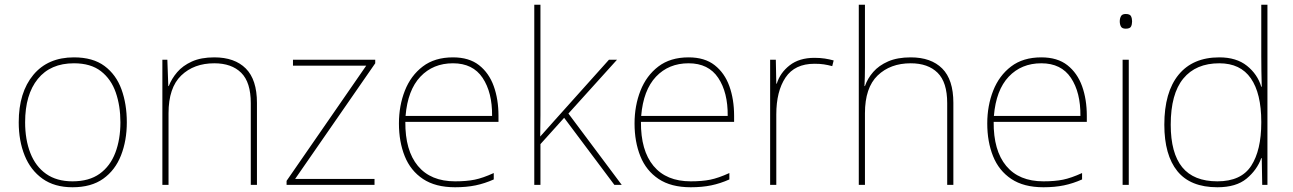

<svg xmlns="http://www.w3.org/2000/svg" viewBox="-20 -780 5456 810"><path d="M515 -264Q515 -187 490.5 -124.5Q466 -62 415.5 -26Q365 10 286 10Q210 10 159.5 -26Q109 -62 84 -124Q59 -186 59 -264Q59 -390 120.5 -464Q182 -538 292 -538Q372 -538 421 -501.5Q470 -465 492.5 -403Q515 -341 515 -264ZM86 -264Q86 -191 108 -134.5Q130 -78 174.5 -46.5Q219 -15 286 -15Q356 -15 400.5 -47Q445 -79 466.5 -135.5Q488 -192 488 -264Q488 -333 468.5 -389.5Q449 -446 406 -479.5Q363 -513 292 -513Q193 -513 139.5 -447Q86 -381 86 -264Z M884 -538Q970 -538 1017 -491Q1064 -444 1064 -346V0H1038V-345Q1038 -433 997.5 -473Q957 -513 884 -513Q798 -513 744.5 -461.5Q691 -410 691 -302V0H665V-528H686L690 -417H692Q704 -448 727.5 -475.5Q751 -503 789.5 -520.5Q828 -538 884 -538Z M1560 0H1189V-17L1525 -503H1216V-528H1563V-513L1225 -25H1560Z M1891 -538Q1959 -538 2001 -505Q2043 -472 2063 -416.5Q2083 -361 2083 -291V-266H1690Q1689 -145 1743 -80Q1797 -15 1900 -15Q1948 -15 1982.5 -22Q2017 -29 2063 -50V-23Q2025 -6 1986.5 2Q1948 10 1900 10Q1817 10 1764.5 -25Q1712 -60 1687.5 -121Q1663 -182 1663 -259Q1663 -334 1688 -397.5Q1713 -461 1763.5 -499.5Q1814 -538 1891 -538ZM1891 -513Q1807 -513 1753.5 -456.5Q1700 -400 1691 -291H2056Q2057 -390 2016 -451.5Q1975 -513 1891 -513Z M2260 -385Q2260 -337 2260 -294Q2260 -251 2259 -204Q2276 -223 2288 -236.5Q2300 -250 2316 -268L2549 -528H2583L2378 -301L2603 0H2572L2360 -283L2260 -172V0H2234V-760H2260Z M2885 -538Q2953 -538 2995 -505Q3037 -472 3057 -416.5Q3077 -361 3077 -291V-266H2684Q2683 -145 2737 -80Q2791 -15 2894 -15Q2942 -15 2976.5 -22Q3011 -29 3057 -50V-23Q3019 -6 2980.5 2Q2942 10 2894 10Q2811 10 2758.5 -25Q2706 -60 2681.5 -121Q2657 -182 2657 -259Q2657 -334 2682 -397.5Q2707 -461 2757.5 -499.5Q2808 -538 2885 -538ZM2885 -513Q2801 -513 2747.5 -456.5Q2694 -400 2685 -291H3050Q3051 -390 3010 -451.5Q2969 -513 2885 -513Z M3416 -536Q3440 -536 3459.5 -533Q3479 -530 3497 -525L3491 -501Q3472 -506 3455.5 -508.5Q3439 -511 3416 -511Q3333 -511 3294 -453Q3255 -395 3255 -297V0H3229V-528H3253L3255 -427H3257Q3271 -473 3311.5 -504.5Q3352 -536 3416 -536Z M3629 -496Q3629 -474 3628.5 -456.5Q3628 -439 3627 -417H3629Q3640 -449 3664 -476.5Q3688 -504 3727 -521Q3766 -538 3822 -538Q3908 -538 3955 -491Q4002 -444 4002 -346V0H3976V-345Q3976 -433 3935.5 -473Q3895 -513 3822 -513Q3736 -513 3682.5 -461.5Q3629 -410 3629 -302V0H3603V-760H3629Z M4373 -538Q4441 -538 4483 -505Q4525 -472 4545 -416.5Q4565 -361 4565 -291V-266H4172Q4171 -145 4225 -80Q4279 -15 4382 -15Q4430 -15 4464.5 -22Q4499 -29 4545 -50V-23Q4507 -6 4468.5 2Q4430 10 4382 10Q4299 10 4246.5 -25Q4194 -60 4169.5 -121Q4145 -182 4145 -259Q4145 -334 4170 -397.5Q4195 -461 4245.5 -499.5Q4296 -538 4373 -538ZM4373 -513Q4289 -513 4235.5 -456.5Q4182 -400 4173 -291H4538Q4539 -390 4498 -451.5Q4457 -513 4373 -513Z M4729 -721Q4747 -721 4751.5 -711.5Q4756 -702 4756 -690Q4756 -677 4751.5 -668Q4747 -659 4729 -659Q4714 -659 4709 -668Q4704 -677 4704 -690Q4704 -702 4709 -711.5Q4714 -721 4729 -721ZM4742 -528V0H4716V-528Z M5116 10Q5002 10 4947 -58Q4892 -126 4892 -254Q4892 -391 4952 -464.5Q5012 -538 5124 -538Q5196 -538 5240.5 -502.5Q5285 -467 5301 -414H5303Q5302 -448 5301.5 -480Q5301 -512 5301 -543V-760H5327V0H5305L5303 -113H5301Q5283 -63 5239 -26.5Q5195 10 5116 10ZM5116 -15Q5216 -15 5258.5 -80.5Q5301 -146 5301 -263V-266Q5301 -386 5257 -449.5Q5213 -513 5124 -513Q5025 -513 4972 -448.5Q4919 -384 4919 -254Q4919 -134 4967.5 -74.5Q5016 -15 5116 -15Z"/></svg>

Font: Noto Sans Cherokee Thin
Style: Regular
Weight: 100
Designer: Monotype Design Team
Foundry: Monotype Imaging Inc.
Version: Version 2.001; ttfautohint (v1.8.4.7-5d5b)